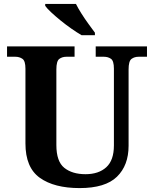

<svg xmlns="http://www.w3.org/2000/svg" viewBox="-20 -951 787 981"><path d="M387 10Q257 10 183.5 -42.5Q110 -95 110 -218V-600Q110 -640 94.5 -650.5Q79 -661 59 -661H16V-714H361V-661H319Q298 -661 283 -650Q268 -639 268 -596V-210Q268 -126 308.5 -93.5Q349 -61 417 -61Q484 -61 523 -96.5Q562 -132 562 -208V-600Q562 -640 547 -650.5Q532 -661 511 -661H469V-714H731V-661H688Q667 -661 652 -650Q637 -639 637 -596V-206Q637 -106 577.5 -48Q518 10 387 10ZM397 -771Q373 -785 345 -804.5Q317 -824 290 -846Q263 -868 241.5 -888Q220 -908 211 -921V-931H368Q379 -909 396 -882Q413 -855 432 -829Q451 -803 465 -784V-771Z"/></svg>

Font: Noto Serif Vithkuqi
Style: Regular
Weight: 400
Version: Version 1.005